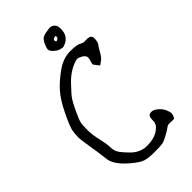

<svg xmlns="http://www.w3.org/2000/svg" viewBox="-261 -924 1029 1029"><g transform="rotate(-45 253.0 -409.5)"><path d="M352.5 -839.8Q375 -830.1 375 -798.3Q375 -766.6 362.3 -749.5Q349.6 -732.4 334 -725.6Q318.4 -718.8 312.5 -718.8Q306.6 -718.8 293.9 -722.2Q281.2 -725.6 264.2 -740.2Q247.1 -754.9 247.1 -767.6Q247.1 -780.3 257.3 -801.8Q267.6 -823.2 278.8 -830.1Q290 -836.9 303.7 -838.9Q317.4 -840.8 325.7 -842.3Q334 -843.8 338.4 -843.8Q342.8 -843.8 352.5 -839.8ZM327.1 -790Q306.6 -789.1 306.2 -777.8Q305.7 -766.6 312 -766.6Q318.4 -766.6 323.7 -772Q329.1 -777.3 329.1 -783.7Q329.1 -790 327.1 -790ZM392.6 -666Q404.3 -659.2 415 -659.2H428.7Q450.2 -660.2 459 -652.8Q467.8 -645.5 465.8 -625Q463.9 -604.5 456.1 -594.7Q448.2 -585 433.1 -557.6Q418 -530.3 402.3 -521.5L384.8 -508.8L361.3 -539.1Q359.4 -544.9 365.7 -564.9Q372.1 -585 367.2 -594.7Q362.3 -604.5 347.2 -612.8Q332 -621.1 322.8 -621.1Q313.5 -621.1 304.7 -617.2Q252.9 -599.6 209.5 -554.7Q166 -509.8 152.8 -490.2Q139.6 -470.7 119.6 -427.7Q99.6 -384.8 95.7 -368.2Q91.8 -351.6 91.8 -314Q91.8 -276.4 102.5 -231Q113.3 -185.5 113.3 -162.6Q113.3 -139.6 122.6 -121.1Q131.8 -102.5 169.9 -64.5Q208 -26.4 259.3 -26.4Q310.5 -26.4 343.3 -47.9Q376 -69.3 376 -95.7Q376 -122.1 381.8 -130.9Q387.7 -139.6 403.8 -139.6Q419.9 -139.6 439.5 -122.6Q459 -105.5 466.8 -85.9Q474.6 -66.4 474.6 -59.1Q474.6 -51.8 470.7 -40.5Q466.8 -29.3 461.9 -27.3Q457 -25.4 446.3 -26.4Q435.5 -27.3 425.3 -27.3Q415 -27.3 403.8 -18.6Q392.6 -9.8 365.7 4.9Q338.9 19.5 324.2 22.5Q309.6 25.4 262.7 25.4Q215.8 25.4 192.4 17.6Q168.9 9.8 131.8 -21.5Q59.6 -81.1 54.7 -132.8Q48.8 -184.6 39.1 -242.7Q29.3 -300.8 29.3 -320.8Q29.3 -340.8 33.2 -365.7Q37.1 -390.6 70.8 -460.4Q104.5 -530.3 138.7 -568.4Q172.9 -606.4 222.7 -641.6Q272.5 -676.8 325.2 -676.8Q377.9 -676.8 392.6 -666Z"/></g></svg>

Font: Drukaatie burti
Style: Light
Weight: 300
Version: Version 0.14